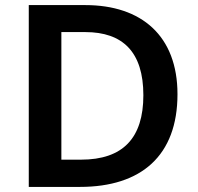

<svg xmlns="http://www.w3.org/2000/svg" viewBox="-20 -734 776 754"><path d="M677 -364C677 -593 536 -714 315 -714H93V0H294C535 0 677 -123 677 -364ZM543 -360C543 -192 463 -107 298 -107H221V-608H315C462 -608 543 -530 543 -360Z"/></svg>

Font: Noto Sans Bengali SemiBold
Style: Regular
Weight: 600
Designer: Jelle Bosma - Monotype Design Team
Foundry: Monotype Imaging Inc.
Version: Version 2.003